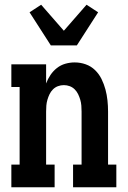

<svg xmlns="http://www.w3.org/2000/svg" viewBox="-20 -792 540 812"><path d="M28 0V-96H63V-424H28V-520H175V-439Q182 -458 193.5 -475Q205 -492 221 -504.5Q237 -517 256.5 -522.5Q276 -528 296 -528Q320 -528 342.5 -520Q365 -512 382 -495.5Q399 -479 409.5 -457.5Q420 -436 426 -413.5Q432 -391 434.5 -367.5Q437 -344 437 -320V-96H472V0H289V-96H325V-320Q325 -333 324 -345.5Q323 -358 319.5 -370Q316 -382 310.5 -393.5Q305 -405 296 -414Q287 -423 275 -427.5Q263 -432 250 -432Q237 -432 225 -427.5Q213 -423 204 -414Q195 -405 189.5 -393.5Q184 -382 180.5 -370Q177 -358 176 -345.5Q175 -333 175 -320V-96H211V0ZM195 -600 105 -740 154 -772 250 -662 346 -772 395 -740 305 -600Z"/></svg>

Font: Iosevka Curly Slab
Style: Bold
Weight: 700
Monospace: yes
Designer: Belleve Invis
Foundry: Belleve Invis
Version: Version 22.1.2; ttfautohint (v1.8.4)